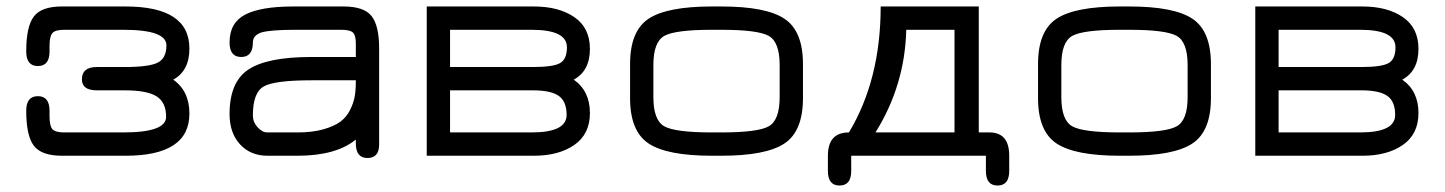

<svg xmlns="http://www.w3.org/2000/svg" viewBox="-20 -481 4464 593"><path d="M365 -202H279Q233 -202 233 -236Q233 -274 279 -274H365Q440 -274 467 -287.5Q494 -301 494 -341Q494 -389 361 -389H178Q151 -389 142 -379Q133 -369 133 -340V-322Q133 -277 97 -277Q61 -277 61 -322Q61 -399 84.5 -430Q108 -461 171 -461H368Q565 -461 565 -331Q565 -262 515 -235Q565 -200 565 -130Q565 0 368 0H171Q108 0 84.5 -31Q61 -62 61 -139Q61 -184 97 -184Q133 -184 133 -139V-121Q133 -92 142 -82Q151 -72 178 -72H361Q493 -72 493 -120Q493 -165 463.5 -183.5Q434 -202 365 -202Z M942 -305H1079V-347Q1079 -372 1070 -380.5Q1061 -389 1034 -389H893Q817 -389 788 -381Q761 -372 761 -350Q761 -305 725 -305Q689 -305 689 -350Q689 -411 737.5 -436Q786 -461 886 -461H1041Q1104 -461 1127.5 -431.5Q1151 -402 1151 -331V-35Q1151 7 1115 7Q1079 7 1079 -38V-50Q1018 0 899 0H806Q754 0 721.5 -35Q689 -70 689 -129Q689 -228 747.5 -266.5Q806 -305 942 -305ZM1079 -233H942Q828 -233 794.5 -214Q761 -195 761 -124Q761 -104 775.5 -88Q790 -72 806 -72H899Q945 -72 978.5 -81.5Q1012 -91 1031 -105Q1050 -119 1061 -141Q1072 -163 1075.5 -183Q1079 -203 1079 -229Z M1298 0V-461H1629Q1706 -461 1754 -428Q1802 -395 1802 -330Q1802 -262 1752 -235Q1802 -200 1802 -132Q1802 -67 1754 -33.5Q1706 0 1629 0ZM1622 -389H1370V-274H1626Q1688 -274 1709.5 -286Q1731 -298 1731 -335Q1731 -389 1622 -389ZM1626 -202H1370V-72H1622Q1730 -72 1730 -126Q1730 -168 1705.5 -185Q1681 -202 1626 -202Z M2208 0H2179Q2040 0 1983 -38Q1926 -76 1926 -178V-283Q1926 -385 1983 -423Q2040 -461 2179 -461H2208Q2346 -461 2403 -423Q2460 -385 2460 -283V-178Q2460 -76 2403 -38Q2346 0 2208 0ZM2179 -72H2208Q2321 -72 2354.5 -91Q2388 -110 2388 -181V-280Q2388 -351 2354.5 -370Q2321 -389 2208 -389H2179Q2065 -389 2031.5 -370Q1998 -351 1998 -280V-181Q1998 -110 2031.5 -91Q2065 -72 2179 -72Z M2609 0V47Q2609 92 2573 92Q2537 92 2537 47V0Q2537 -72 2602 -72Q2700 -235 2700 -461H3003V-72H3036Q3097 -72 3097 0V47Q3097 92 3061 92Q3025 92 3025 47V0ZM2928 -389H2779Q2775 -218 2684 -72H2928Z M3468 0H3439Q3300 0 3243 -38Q3186 -76 3186 -178V-283Q3186 -385 3243 -423Q3300 -461 3439 -461H3468Q3606 -461 3663 -423Q3720 -385 3720 -283V-178Q3720 -76 3663 -38Q3606 0 3468 0ZM3439 -72H3468Q3581 -72 3614.5 -91Q3648 -110 3648 -181V-280Q3648 -351 3614.5 -370Q3581 -389 3468 -389H3439Q3325 -389 3291.5 -370Q3258 -351 3258 -280V-181Q3258 -110 3291.5 -91Q3325 -72 3439 -72Z M3857 0V-461H4188Q4265 -461 4313 -428Q4361 -395 4361 -330Q4361 -262 4311 -235Q4361 -200 4361 -132Q4361 -67 4313 -33.5Q4265 0 4188 0ZM4181 -389H3929V-274H4185Q4247 -274 4268.5 -286Q4290 -298 4290 -335Q4290 -389 4181 -389ZM4185 -202H3929V-72H4181Q4289 -72 4289 -126Q4289 -168 4264.5 -185Q4240 -202 4185 -202Z"/></svg>

Font: Jura SemiBold
Style: Regular
Weight: 600
Designer: Daniel Johnson, Alexei Vanyashin
Foundry: Daniel Johnson
Version: Version 5.103